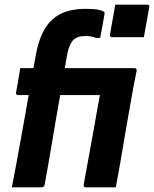

<svg xmlns="http://www.w3.org/2000/svg" viewBox="-20 -806 663 826"><path d="M67 -513H456Q460 -513 462 -511.5Q464 -510 465 -508Q466 -506 465 -501Q461 -474 456.5 -449.5Q452 -425 447 -397H57Q55 -397 52.5 -398.5Q50 -400 49 -402.5Q48 -405 49 -408Q54 -436 58.5 -460.5Q63 -485 67 -513ZM172 -11Q171 -6 167.5 -3Q164 0 158 0Q126 0 94.5 0Q63 0 31 0Q36 -25 40.5 -50Q45 -75 50 -100Q62 -166 72.5 -223Q83 -280 92.5 -335Q102 -390 112 -447Q122 -504 134 -569Q143 -619 159.5 -656.5Q176 -694 202 -719Q228 -744 264 -756Q300 -768 349 -768Q381 -768 399 -765Q417 -762 426 -756Q430 -754 430 -750.5Q430 -747 429 -743Q425 -718 420.5 -693Q416 -668 411 -643H393Q379 -648 370 -649.5Q361 -651 349 -651Q328 -651 316 -646.5Q304 -642 295 -634Q286 -624 279 -607Q272 -590 268 -566Q262 -531 254.5 -486.5Q247 -442 238 -391.5Q229 -341 220 -288.5Q211 -236 202.5 -185Q194 -134 186 -89.5Q178 -45 172 -11ZM476 -786Q493 -786 510 -786Q527 -786 545 -786Q563 -786 580 -786Q597 -786 613 -786Q618 -786 621 -783Q624 -780 622 -775L599 -646Q583 -646 566 -646Q549 -646 531 -646Q513 -646 496 -646Q479 -646 462 -646Q457 -646 454.5 -649Q452 -652 453 -657ZM429 -513Q437 -513 455 -513Q473 -513 494.5 -513Q516 -513 534 -513Q552 -513 559 -513Q562 -513 564 -511.5Q566 -510 567 -508Q568 -506 568 -502Q559 -460 550 -409.5Q541 -359 531.5 -305Q522 -251 513 -198Q504 -145 496 -98Q493 -81 490 -64.5Q487 -48 484 -32.5Q481 -17 478 0Q445 0 413.5 0Q382 0 348 0Q344 0 341.5 -3.5Q339 -7 340 -11Q345 -37 352 -77.5Q359 -118 368 -165Q377 -212 385 -259Q393 -306 400.5 -346.5Q408 -387 413 -413Q416 -433 418.5 -448Q421 -463 423.5 -478Q426 -493 429 -513Z"/></svg>

Font: RecMonoLinear Nerd Font Mono
Style: Bold Italic
Weight: 700
Italic angle: -10°
Monospace: yes
Version: Version 1.085; ttfautohint (v1.8.4.7-5d5b);Nerd Fonts 3.2.1